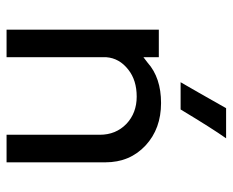

<svg xmlns="http://www.w3.org/2000/svg" viewBox="-82 -627 709 585"><g transform="rotate(90 272.5 -334.5)"><path d="M401.4 -668.9Q371.1 -626 313.5 -530.3H230.5Q253.9 -570.3 309.6 -668.9ZM70.3 -463.9H154.3V-417L170.9 -429.7Q216.8 -470.7 293.9 -470.7Q372.1 -470.7 422.9 -423.8Q474.6 -376 474.6 -300.8V0H390.6V-284.2Q390.6 -333 357.4 -365.2Q324.2 -396.5 274.4 -396.5Q224.6 -396.5 192.4 -371.1Q157.2 -343.8 154.3 -303.7V0H70.3Z"/></g></svg>

Font: BF_TEXT
Style: Regular
Weight: 400
Foundry: EA DICE
Version: Version 1.404